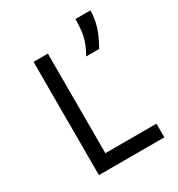

<svg xmlns="http://www.w3.org/2000/svg" viewBox="-184 -902 948 1022"><g transform="rotate(-30 290.0 -391.0)"><path d="M125 -696H213V-84H527V0H125ZM524 -782Q524 -737 510.5 -690Q497 -643 462 -581H382Q415 -639 423.5 -683Q432 -727 432 -782Z"/></g></svg>

Font: Amiko
Style: Regular
Weight: 400
Designer: Pablo Impallari, Rodrigo Fuenzalida, Andres Torresi
Foundry: Impallari Type
Version: Version 1.001; ttfautohint (v1.3)